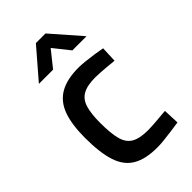

<svg xmlns="http://www.w3.org/2000/svg" viewBox="-226 -806 892 892"><g transform="rotate(-45 220.0 -360.0)"><path d="M253.1 10.9Q175.7 10.9 130.3 -15.9Q84.8 -42.6 65.5 -101.8Q46.2 -161 46.2 -257.2Q46.2 -347.7 67.1 -403.3Q88.1 -458.9 134.5 -484.9Q181 -510.9 255 -510.9Q273.4 -510.9 299.6 -508.1Q325.8 -505.4 352.8 -501.3Q379.9 -497.2 400.1 -493.4L396.8 -414.9Q379.8 -416.9 357.8 -418.8Q335.8 -420.7 314.6 -422.2Q293.4 -423.7 279.4 -423.7Q225.5 -423.7 196.5 -407.4Q167.5 -391.1 156.4 -354.6Q145.3 -318 145.3 -257.2Q145.3 -190.1 155.6 -150.4Q165.9 -110.8 194.7 -93.6Q223.5 -76.3 280.1 -76.3Q294.1 -76.3 314.9 -77.8Q335.8 -79.3 358.2 -81.3Q380.5 -83.3 397.5 -84.7L400.8 -5.6Q379.7 -2.4 352 1.5Q324.3 5.4 297.9 8.1Q271.5 10.9 253.1 10.9ZM72.3 -587.5 196.4 -731.4H259.5L385.3 -587.5H292.1L229 -666.7L165.5 -587.5Z"/></g></svg>

Font: Titillium Web SemiBold
Style: Regular
Weight: 600
Designer: Mohamed Gaber, Accademia di Belle Arti di Urbino
Foundry: Kief Type Foundry, Accademia di Belle Arti di Urbino
Version: Version 3.000; ttfautohint (v1.8.4)